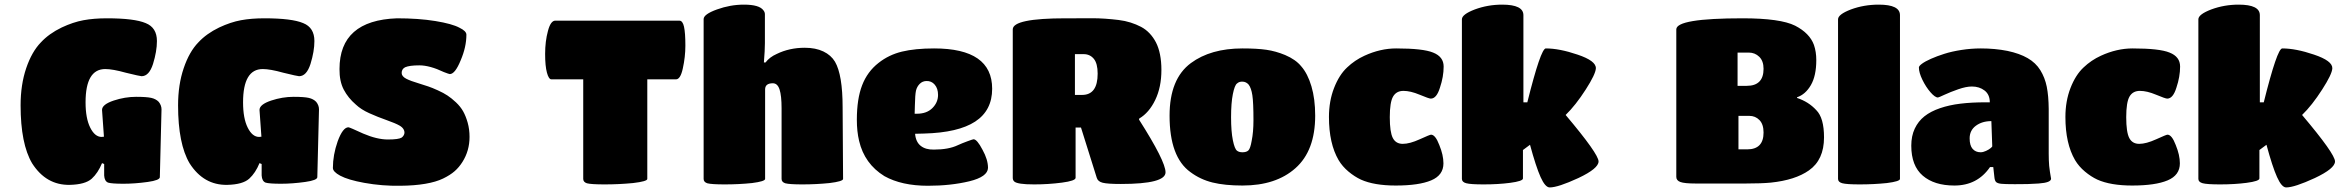

<svg xmlns="http://www.w3.org/2000/svg" viewBox="-20 -800 10199 837"><path d="M284.2 5.9Q181.2 7.8 120.1 -87.9Q69.8 -172.9 69.8 -340.8Q69.8 -430.7 94.2 -502.7Q118.7 -574.7 158.2 -615.2Q193.4 -653.3 249 -680.2Q298.8 -703.6 344 -711.9Q389.2 -720.2 445.8 -720.2Q565.9 -720.2 615.2 -699.2Q664.1 -679.7 664.1 -621.1Q664.1 -576.2 647 -521Q629.9 -467.8 597.2 -467.8Q590.8 -467.8 528.8 -482.9Q471.2 -499 439 -499Q353 -499 353 -354Q353 -284.2 373.3 -243.7Q393.6 -203.1 422.9 -203.1L433.1 -204.1L424.8 -320.8Q424.8 -344.7 476.1 -361.8Q524.9 -377.9 573.2 -377.9Q619.1 -377.9 639.4 -373.3Q659.7 -368.7 671.9 -356Q684.1 -340.8 684.1 -323.2L676.8 -27.8Q676.8 -14.2 624 -6.8Q567.9 1 519 1Q467.3 1 451.2 -3.9Q435.5 -10.3 434.1 -35.2V-85L424.8 -88.9Q407.2 -45.9 379.9 -21Q351.6 4.4 284.2 5.9Z M970.7 5.9Q867.7 7.8 806.6 -87.9Q756.3 -172.9 756.3 -340.8Q756.3 -430.7 780.8 -502.7Q805.2 -574.7 844.7 -615.2Q879.9 -653.3 935.5 -680.2Q985.4 -703.6 1030.5 -711.9Q1075.7 -720.2 1132.3 -720.2Q1252.4 -720.2 1301.8 -699.2Q1350.6 -679.7 1350.6 -621.1Q1350.6 -576.2 1333.5 -521Q1316.4 -467.8 1283.7 -467.8Q1277.3 -467.8 1215.3 -482.9Q1157.7 -499 1125.5 -499Q1039.6 -499 1039.6 -354Q1039.6 -284.2 1059.8 -243.7Q1080.1 -203.1 1109.4 -203.1L1119.6 -204.1L1111.3 -320.8Q1111.3 -344.7 1162.6 -361.8Q1211.4 -377.9 1259.8 -377.9Q1305.7 -377.9 1325.9 -373.3Q1346.2 -368.7 1358.4 -356Q1370.6 -340.8 1370.6 -323.2L1363.3 -27.8Q1363.3 -14.2 1310.5 -6.8Q1254.4 1 1205.6 1Q1153.8 1 1137.7 -3.9Q1122.1 -10.3 1120.6 -35.2V-85L1111.3 -88.9Q1093.8 -45.9 1066.4 -21Q1038.1 4.4 970.7 5.9Z M1431.2 -67.9Q1431.2 -124.5 1452.1 -184.1Q1474.6 -245.1 1499 -245.1Q1503.9 -245.1 1563 -217.8Q1623.5 -191.9 1670.9 -191.9Q1717.8 -191.9 1731 -200.2Q1739.3 -206.5 1742.2 -215.6Q1745.1 -224.6 1740 -234.9Q1734.9 -245.1 1721.2 -252.9Q1704.1 -262.7 1665.3 -276.4Q1626.5 -290 1590.1 -306.4Q1553.7 -322.8 1531.2 -344.2Q1497.6 -373 1478.5 -409.4Q1459.5 -445.8 1460 -499Q1460 -711.4 1710.9 -720.2Q1804.7 -720.2 1877.9 -708.3Q1951.2 -696.3 1982.9 -679.2Q2013.2 -664.6 2013.2 -648.9Q2013.2 -595.2 1988.3 -537.1Q1963.9 -477.1 1940.9 -477.1Q1937.5 -477.1 1915 -485.8Q1853.5 -515.1 1808.1 -515.1Q1765.1 -515.1 1746.1 -506.8Q1731 -499 1731 -481.9Q1731 -467.3 1750.5 -457Q1770 -446.8 1807.1 -436Q1830.6 -428.7 1847.2 -423.1Q1863.8 -417.5 1888.7 -406.2Q1913.6 -395 1930.9 -383.5Q1948.2 -372.1 1967.8 -353.8Q1987.3 -335.4 1999 -314.7Q2010.7 -293.9 2018.8 -265.1Q2026.9 -236.3 2026.9 -203.1Q2026.9 -143.1 1996.1 -94.2Q1981.4 -70.8 1961.9 -53.7Q1942.4 -36.6 1911.6 -21.7Q1880.9 -6.8 1834 1.2Q1787.1 9.3 1725.1 9.8Q1646 11.2 1567.9 -2.9Q1497.6 -15.6 1462.9 -34.2Q1431.2 -51.3 1431.2 -67.9Z M2522.5 -20V-454.1H2383.8Q2372.1 -454.1 2364.3 -483.2Q2356.4 -512.2 2356.4 -564.9Q2356.4 -620.1 2368.7 -665Q2380.4 -710 2400.9 -710H2941.4Q2956.1 -710 2961.9 -683.3Q2967.8 -656.7 2967.8 -601.1Q2967.8 -551.8 2956.5 -501Q2946.3 -454.1 2926.8 -454.1H2801.8V-20Q2801.8 -9.3 2739.7 -2Q2678.2 3.9 2616.7 3.9Q2557.1 3.9 2538.6 -1Q2522.5 -6.3 2522.5 -20Z M3387.2 -20V-328.1Q3387.2 -382.8 3378.4 -409.9Q3369.6 -437 3349.1 -437Q3315.4 -437 3315.4 -410.2V-20Q3315.4 -9.3 3258.3 -2Q3201.2 3.9 3140.1 3.9Q3082 3.9 3063.5 -1Q3047.4 -6.3 3047.4 -20V-716.8Q3047.4 -737.8 3105.5 -758.8Q3163.6 -779.8 3223.1 -779.8Q3290.5 -779.8 3308.1 -754.9Q3314.5 -747.1 3314.5 -737.8V-611.8Q3314.5 -581.5 3310.1 -527.8H3317.4Q3334.5 -550.8 3366.2 -564.9Q3421.4 -591.8 3488.3 -591.8Q3535.6 -591.8 3569.3 -575.7Q3603 -559.6 3620.1 -530.8Q3653.3 -473.6 3653.3 -332L3655.3 -20Q3655.3 -9.3 3596.2 -2Q3537.6 3.9 3478.5 3.9Q3421.9 3.9 3403.3 -1Q3387.2 -6.3 3387.2 -20Z M4069.3 -386.2Q4069.3 -414.1 4054.9 -430.9Q4040.5 -447.8 4018.1 -446.8Q4001 -446.3 3989 -434.1Q3977.1 -421.9 3973.1 -404.8Q3969.2 -386.7 3968.3 -339.8L3967.3 -304.2H3977.1Q4020 -304.2 4044.7 -328.9Q4069.3 -353.5 4069.3 -386.2ZM4008.3 -217.8 3969.2 -216.8Q3972.2 -181.2 3993.9 -164.1Q4015.6 -147 4051.3 -147.9Q4115.2 -147.9 4155.3 -167Q4173.3 -175.3 4197.3 -184.1Q4221.2 -192.9 4224.1 -192.9Q4239.3 -192.9 4263.2 -147Q4287.1 -104 4287.1 -67.9Q4285.6 -29.3 4206.1 -9.8Q4124.5 9.8 4025.4 9.8Q3910.6 9.8 3835.4 -32.2Q3748.5 -85.9 3725.1 -186Q3715.3 -227.1 3715.3 -277.8Q3715.3 -368.7 3738.3 -428.2Q3761.2 -487.8 3810.1 -525.9Q3854.5 -561 3911.9 -575Q3969.2 -588.9 4052.2 -588.9Q4305.2 -588.9 4305.2 -413.1Q4305.2 -318.4 4231.2 -270Q4157.2 -221.7 4008.3 -217.8Z M4946.3 -283.2 4945.3 -278.8Q5061 -97.2 5061 -48.8Q5061 2 4866.2 2Q4809.1 2 4787.6 -3.2Q4766.1 -8.3 4761.2 -24.9L4692.4 -244.1H4668.9V-24.9Q4668.9 -11.7 4609.6 -3.9Q4550.3 3.9 4488.3 3.9Q4450.2 3.9 4429.7 0.7Q4409.2 -2.4 4402.1 -8.3Q4395 -14.2 4395 -24.9V-671.9Q4395 -720.2 4626 -720.2Q4640.1 -720.2 4667.5 -720.2Q4702.1 -720.2 4734.9 -720.5Q4767.6 -720.7 4798.1 -718.5Q4828.6 -716.3 4856.4 -712.9Q4884.3 -709.5 4908.9 -701.7Q4933.6 -693.8 4954.3 -682.9Q4975.1 -671.9 4991.5 -654.5Q5007.8 -637.2 5019.3 -615Q5030.8 -592.8 5036.9 -562.5Q5043 -532.2 5043 -495.1Q5043 -419.9 5016.1 -364.3Q4989.3 -308.6 4946.3 -283.2ZM4666 -564V-386.2H4697.3Q4765.1 -386.2 4765.1 -479Q4765.1 -523.4 4748.3 -543.7Q4731.4 -564 4704.1 -564Z M5396.5 8.8Q5319.3 8.8 5265.9 -4.4Q5212.4 -17.6 5169.4 -49.8Q5078.6 -115.2 5078.6 -295.9Q5078.6 -456.1 5171.4 -524.9Q5257.8 -588.9 5396.5 -588.9Q5459.5 -588.9 5500.5 -583Q5541.5 -577.1 5582.5 -560.1Q5628.4 -540.5 5652.3 -511.2Q5680.7 -479 5697 -423.8Q5713.4 -368.7 5713.4 -295.9Q5713.4 -143.1 5627.4 -66.9Q5542.5 8.8 5396.5 8.8ZM5423.3 -431.2Q5412.6 -443.4 5397.2 -444.1Q5381.8 -444.8 5372.6 -436Q5362.3 -428.7 5354.5 -389.9Q5346.7 -351.1 5346.7 -289.1Q5346.7 -227.1 5354.5 -188.7Q5362.3 -150.4 5372.6 -143.1Q5380.9 -136.2 5396.5 -136.2Q5414.1 -136.2 5422.4 -144.5Q5430.7 -152.8 5436.5 -186Q5444.3 -224.1 5444.3 -275.9Q5444.3 -353 5439.5 -384.8Q5434.6 -416.5 5423.3 -431.2Z M5912.6 -17.1Q5885.3 -29.8 5858.6 -52Q5832 -74.2 5815.4 -102.1Q5773.4 -174.3 5773.4 -290Q5773.4 -359.4 5795.7 -416.5Q5817.9 -473.6 5852.5 -505.9Q5885.7 -537.6 5928.2 -557.1Q5997.6 -588.9 6066.4 -588.9Q6183.6 -588.9 6227.5 -570.8Q6273.4 -552.7 6273.4 -509.8Q6273.4 -465.8 6257.3 -418Q6242.7 -370.1 6217.3 -370.1Q6209.5 -370.1 6168.5 -387.2Q6128.9 -403.8 6098.1 -403.8Q6067.4 -403.8 6053 -379.2Q6038.6 -354.5 6038.6 -289.1Q6038.6 -224.1 6051.8 -198.5Q6064.9 -172.9 6095.2 -172.9Q6125.5 -172.9 6169.4 -192.9Q6213.4 -212.9 6218.3 -212.9Q6237.3 -212.9 6254.4 -168Q6272.5 -124 6272.5 -87.9Q6272.5 -36.1 6219 -13.7Q6165.5 8.8 6064.5 8.8Q5970.2 8.8 5912.6 -17.1Z M6353 -20V-715.8Q6353 -737.3 6409.2 -758.8Q6465.8 -779.8 6528.8 -779.8Q6621.1 -779.8 6621.1 -733.9V-354H6638.2Q6696.8 -588.9 6718.8 -588.9Q6777.8 -588.9 6856.9 -562Q6938.5 -534.7 6937 -502Q6935.5 -476.1 6893.1 -410.2Q6848.6 -340.8 6805.2 -298.8Q6948.7 -128.9 6948.7 -96.2Q6948.7 -65.4 6860.8 -23.9Q6772 17.1 6735.8 17.1Q6716.3 17.1 6696 -28.1Q6675.8 -73.2 6649.9 -168.9L6619.1 -146V-22Q6619.1 -10.3 6563 -2.9Q6511.2 3.9 6447.8 3.9Q6390.6 3.9 6371.8 -1.2Q6353 -6.3 6353 -20Z M7814 -376V-373Q7864.3 -356.4 7897.9 -319.8Q7931.6 -286.1 7931.6 -201.2Q7931.6 -103 7865.7 -57.1Q7806.2 -15.1 7699.7 -3.9Q7658.7 0 7590.8 0H7371.6Q7323.2 0 7305.4 -6.6Q7287.6 -13.2 7287.6 -28.8V-671.9Q7287.6 -720.2 7576.7 -720.2Q7741.2 -720.2 7805.7 -688Q7869.1 -655.3 7887.7 -604Q7897.9 -574.2 7897.9 -538.1Q7897.9 -469.7 7874.3 -429Q7850.6 -388.2 7814 -376ZM7554.7 -425.8H7594.7Q7668 -425.8 7668 -500Q7668 -534.2 7649.2 -552.5Q7630.4 -570.8 7603.5 -570.8H7554.7ZM7558.6 -294.9V-148.9H7596.7Q7668 -148.9 7668 -222.2Q7668 -258.3 7650.1 -276.6Q7632.3 -294.9 7606 -294.9Z M8262.7 -733.9V-20Q8262.7 -9.3 8205.6 -2Q8148.4 3.9 8087.4 3.9Q8029.8 3.9 8011.2 -1.2Q7992.7 -6.3 7992.7 -20V-715.8Q7992.7 -737.3 8048.8 -758.8Q8105.5 -779.8 8170.4 -779.8Q8262.7 -779.8 8262.7 -733.9Z M8500 8.8Q8412.1 8.8 8362.1 -34.2Q8312 -77.1 8312 -165Q8312 -207 8327.1 -239.3Q8342.3 -271.5 8369.4 -293Q8396.5 -314.5 8437.3 -328.4Q8478 -342.3 8526.6 -348.1Q8575.2 -354 8636.2 -354H8654.3Q8654.3 -387.7 8631.6 -405.3Q8608.9 -422.9 8576.2 -422.9Q8551.3 -422.9 8516.8 -410.9Q8482.4 -398.9 8456.8 -387Q8431.2 -375 8428.2 -375Q8415.5 -375 8395.8 -397.7Q8376 -420.4 8360.6 -451.9Q8345.2 -483.4 8345.2 -505.9Q8345.2 -512.2 8358.6 -522.2Q8372.1 -532.2 8397.9 -543.7Q8423.8 -555.2 8456.1 -565.4Q8488.3 -575.7 8530.8 -582.3Q8573.2 -588.9 8615.2 -588.9Q8676.8 -588.9 8731.4 -578.1Q8784.2 -566.9 8819.3 -546.6Q8854.5 -526.4 8874.5 -494.1Q8894.5 -461.9 8902.6 -421.9Q8910.6 -381.8 8911.1 -325.2V-129.9Q8911.1 -101.6 8913.1 -77.1Q8914.6 -64 8916.5 -50.5Q8918.5 -37.1 8919.9 -29.8Q8921.4 -22.5 8921.4 -21Q8921.4 -12.7 8908.2 -7.3Q8895 -2 8866.9 0Q8838.9 2 8819.1 2.4Q8799.3 2.9 8763.2 2.9Q8719.2 2.9 8703.9 1.2Q8688.5 -0.5 8682.1 -6.1Q8675.8 -11.7 8674.3 -27.8L8669.4 -71.8H8655.3Q8600.1 8.8 8500 8.8ZM8665 -162.1 8661.1 -272Q8621.1 -272 8593.8 -252Q8566.4 -231.9 8566.4 -196.8Q8566.4 -166 8579.3 -151.1Q8592.3 -136.2 8614.3 -136.2Q8625 -136.2 8637.7 -142.1Q8650.4 -147.9 8657.7 -154.1Q8665 -160.2 8665 -162.1Z M9123 -17.1Q9095.7 -29.8 9069.1 -52Q9042.5 -74.2 9025.9 -102.1Q8983.9 -174.3 8983.9 -290Q8983.9 -359.4 9006.1 -416.5Q9028.3 -473.6 9063 -505.9Q9096.2 -537.6 9138.7 -557.1Q9208 -588.9 9276.9 -588.9Q9394 -588.9 9438 -570.8Q9483.9 -552.7 9483.9 -509.8Q9483.9 -465.8 9467.8 -418Q9453.1 -370.1 9427.7 -370.1Q9419.9 -370.1 9378.9 -387.2Q9339.4 -403.8 9308.6 -403.8Q9277.8 -403.8 9263.4 -379.2Q9249 -354.5 9249 -289.1Q9249 -224.1 9262.2 -198.5Q9275.4 -172.9 9305.7 -172.9Q9335.9 -172.9 9379.9 -192.9Q9423.8 -212.9 9428.7 -212.9Q9447.8 -212.9 9464.8 -168Q9482.9 -124 9482.9 -87.9Q9482.9 -36.1 9429.4 -13.7Q9376 8.8 9274.9 8.8Q9180.7 8.8 9123 -17.1Z M9563.5 -20V-715.8Q9563.5 -737.3 9619.6 -758.8Q9676.3 -779.8 9739.3 -779.8Q9831.5 -779.8 9831.5 -733.9V-354H9848.6Q9907.2 -588.9 9929.2 -588.9Q9988.3 -588.9 10067.4 -562Q10148.9 -534.7 10147.5 -502Q10146 -476.1 10103.5 -410.2Q10059.1 -340.8 10015.6 -298.8Q10159.2 -128.9 10159.2 -96.2Q10159.2 -65.4 10071.3 -23.9Q9982.4 17.1 9946.3 17.1Q9926.8 17.1 9906.5 -28.1Q9886.2 -73.2 9860.4 -168.9L9829.6 -146V-22Q9829.6 -10.3 9773.4 -2.9Q9721.7 3.9 9658.2 3.9Q9601.1 3.9 9582.3 -1.2Q9563.5 -6.3 9563.5 -20Z"/></svg>

Font: GGS TheRock Black
Style: Regular
Weight: 900
Designer: Rodrigo Fuenzalida (2012); Goodgame Studios (2014)
Foundry: Rodrigo Fuenzalida,2012;  GGS,2014
Version: Version 1.002 | FøM Mod